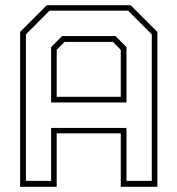

<svg xmlns="http://www.w3.org/2000/svg" viewBox="-20 -720 684 740"><path d="M57.5 0V-597L160.5 -700H483.5L586.5 -597V0H445.5V-206H198.5V0ZM80 -23H177V-227H467.5V-23H565V-587.5L473.5 -679H171L80 -587.5ZM198.5 -347H445.5V-528L415 -558.5H229L198.5 -528ZM177 -325V-538.5L219.5 -581H425L467.5 -538.5V-325Z"/></svg>

Font: Tourney ExtraLight
Style: Regular
Weight: 250
Designer: Tyler Finck
Foundry: Etcetera Type Co
Version: Version 1.015